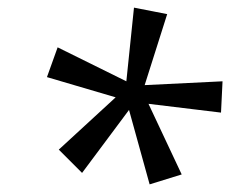

<svg xmlns="http://www.w3.org/2000/svg" viewBox="-20 -783 603 503"><path d="M372 -300 318 -495 195 -330 134 -391 283 -528 103 -581 131 -659 311 -570 331 -763 418 -746 359 -560 563 -570 559 -488 369 -511 456 -326Z"/></svg>

Font: Noto Sans
Style: Italic
Weight: 400
Italic angle: -12°
Designer: Monotype Design Team
Foundry: Monotype Imaging Inc.
Version: Version 2.013; ttfautohint (v1.8.4.7-5d5b)